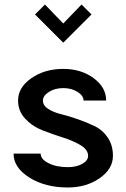

<svg xmlns="http://www.w3.org/2000/svg" viewBox="-20 -820 560 850"><path d="M260 -716 341 -800 385 -756 260 -631 135 -756 179 -800ZM260 -515Q339 -515 394.5 -474Q450 -433 450 -375H350Q350 -396 323.5 -413Q297 -430 260 -430Q223 -430 196.5 -413Q170 -396 170 -375Q170 -353 193 -338Q216 -323 250.5 -314.5Q285 -306 325 -292Q365 -278 399.5 -261.5Q434 -245 457 -211Q480 -177 480 -130Q480 -72 421 -31Q362 10 280 10Q180 10 110 -34Q40 -78 40 -140H160Q160 -115 195 -97.5Q230 -80 280 -80Q318 -80 344 -94.5Q370 -109 370 -130Q370 -157 338 -176.5Q306 -196 260.5 -210.5Q215 -225 169.5 -242.5Q124 -260 92 -294Q60 -328 60 -375Q60 -433 119 -474Q178 -515 260 -515Z"/></svg>

Font: Laverick
Style: Regular
Weight: 400
Designer: Daniel Pimley
Foundry: Daniel Pimley
Version: Version 1.000;PS 001.001;hotconv 1.0.56